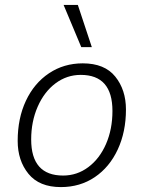

<svg xmlns="http://www.w3.org/2000/svg" viewBox="-20 -753 582 782"><path d="M52 -179Q52 -271 85.5 -342.5Q119 -414 179.5 -454.5Q240 -495 317 -495Q406 -495 449.5 -441Q493 -387 493 -307Q493 -216 459.5 -144Q426 -72 366 -31.5Q306 9 228 9Q140 9 96 -45Q52 -99 52 -179ZM438 -301Q438 -448 309 -448Q252 -448 206 -413.5Q160 -379 133.5 -318.5Q107 -258 107 -185Q107 -38 237 -38Q294 -38 340 -72.5Q386 -107 412 -167Q438 -227 438 -301ZM239 -733H297L354 -561H311Z"/></svg>

Font: Niramit ExtraLight
Style: Italic
Weight: 200
Italic angle: -10°
Designer: Katatrad Aksorn Co.,Ltd.
Foundry: Cadson Demak Co.,Ltd.
Version: Version 1.000; ttfautohint (v1.6)